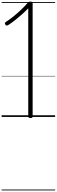

<svg xmlns="http://www.w3.org/2000/svg" viewBox="-20 -1440 699 2365"><path d="M355 14Q341 14 334.5 9Q328 4 328 -5V-1338Q291 -1299 250.5 -1263Q210 -1227 169 -1194.5Q128 -1162 87 -1135Q74 -1126 63.5 -1125.5Q53 -1125 46 -1137Q38 -1149 41 -1157Q44 -1165 55 -1172Q98 -1199 143 -1235.5Q188 -1272 234.5 -1315Q281 -1358 324 -1408Q329 -1413 333 -1415.5Q337 -1418 343 -1419Q349 -1420 358 -1420Q371 -1420 376.5 -1415Q382 -1410 382 -1401V-5Q382 4 376 9Q370 14 355 14ZM0 895H659V905H0ZM0 -20H659V0H0ZM0 -505H659V-500H0ZM0 -1415H659V-1405H0Z"/></svg>

Font: Playwrite BE WAL Guides
Style: Regular
Weight: 400
Designer: Veronika Burian, José Scaglione
Foundry: TypeTogether
Version: Version 1.003